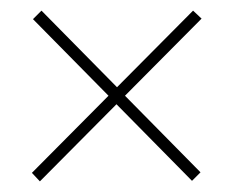

<svg xmlns="http://www.w3.org/2000/svg" viewBox="-20 -534 439 361"><path d="M343 -514 200 -370 58 -514 42 -498 184 -354 40 -209 55 -193 199 -338 341 -194 357 -210 215 -354 359 -499Z"/></svg>

Font: Noto Sans Myanmar ExtraCondensed Thin
Style: Regular
Weight: 100
Width: 2
Designer: Monotype Design Team
Foundry: Monotype Imaging Inc.
Version: Version 2.107